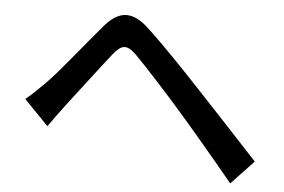

<svg xmlns="http://www.w3.org/2000/svg" viewBox="-46 -711 1093 739"><g transform="rotate(5 500.0 -341.5)"><path d="M54 -291 148 -194C164 -217 187 -249 209 -278C252 -333 330 -437 374 -492C406 -531 425 -534 462 -499C501 -460 592 -361 650 -294C712 -223 799 -120 868 -36L955 -128C878 -211 777 -320 710 -391C650 -455 569 -540 505 -600C433 -669 380 -658 325 -591C259 -514 176 -408 129 -361C101 -333 81 -313 54 -291Z"/></g></svg>

Font: GenYoGothic2 TW M
Style: Regular
Weight: 500
Version: Version 2.100;PS 2.1;hotconv 16.6.51;makeotf.lib2.5.65220 DE